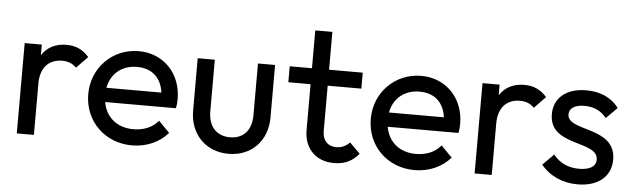

<svg xmlns="http://www.w3.org/2000/svg" viewBox="-45 -835 3317 1006"><g transform="rotate(5 1613.0 -332.0)"><path d="M66 0H156V-271C156 -357 203 -400 270 -400C301 -400 324 -391 345 -370L404 -431C371 -469 333 -485 285 -485C227 -485 183 -461 156 -419V-475H66Z M672 10C747 10 815 -19 861 -72L803 -131C772 -93 725 -75 672 -75C587 -75 527 -124 513 -204H885C889 -223 890 -238 890 -252C890 -387 796 -485 666 -485C528 -485 421 -377 421 -238C421 -96 529 10 672 10ZM513 -279C527 -354 584 -402 664 -402C743 -402 792 -356 802 -279Z M1180 10C1300 10 1383 -75 1383 -199V-475H1293V-203C1293 -124 1251 -77 1180 -77C1109 -77 1066 -125 1066 -203V-475H976V-199C976 -76 1060 10 1180 10Z M1733 10C1793 10 1831 -10 1865 -50L1810 -105C1790 -85 1769 -74 1739 -74C1697 -74 1667 -101 1667 -152V-391H1844V-475H1667V-674H1577V-475H1460V-391H1577V-150C1577 -46 1647 10 1733 10Z M2158 10C2233 10 2301 -19 2347 -72L2289 -131C2258 -93 2211 -75 2158 -75C2073 -75 2013 -124 1999 -204H2371C2375 -223 2376 -238 2376 -252C2376 -387 2282 -485 2152 -485C2014 -485 1907 -377 1907 -238C1907 -96 2015 10 2158 10ZM1999 -279C2013 -354 2070 -402 2150 -402C2229 -402 2278 -356 2288 -279Z M2474 0H2564V-271C2564 -357 2611 -400 2678 -400C2709 -400 2732 -391 2753 -370L2812 -431C2779 -469 2741 -485 2693 -485C2635 -485 2591 -461 2564 -419V-475H2474Z M3016 10C3123 10 3191 -46 3191 -135C3191 -312 2937 -258 2937 -352C2937 -383 2965 -403 3017 -403C3067 -403 3106 -384 3133 -349L3191 -407C3153 -458 3094 -485 3020 -485C2915 -485 2850 -431 2850 -345C2850 -172 3105 -231 3105 -127C3105 -92 3073 -72 3017 -72C2961 -72 2915 -92 2881 -135L2823 -77C2867 -22 2936 10 3016 10Z"/></g></svg>

Font: MV Cash
Style: Regular
Weight: 400
Designer: Rodrigo Fuenzalida
Foundry: fragTYPE
Version: Version 1.100;Glyphs 3.1.2 (3151)